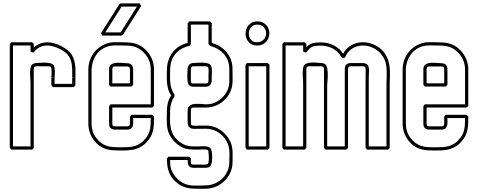

<svg xmlns="http://www.w3.org/2000/svg" viewBox="-20 -895 2891 1161"><path d="M425.3 -368.2H299.3Q296.9 -371.1 294.9 -374Q293 -377 290.5 -379.4V-426.8Q293.9 -426.8 297.4 -427Q300.8 -427.2 304.2 -427.7Q300.8 -428.2 297.4 -428.5Q293.9 -428.7 290.5 -428.7Q290.5 -430.7 291.3 -438.5Q292 -446.3 292.2 -456.1Q292.5 -465.8 291.3 -475.6Q290 -485.4 286.6 -490.7Q281.2 -494.1 273.4 -494.1H199.2Q184.1 -494.1 184.1 -478V0Q181.6 2.4 179 4.9Q176.3 7.3 173.3 9.8H47.9Q45.4 6.8 43.5 3.9Q41.5 1 39.1 -1.5V-628.4Q41.5 -630.9 43.5 -633.8Q45.4 -636.7 47.9 -639.6H173.3Q176.3 -637.2 179 -634.8Q181.6 -632.3 184.1 -629.9V-607.9Q203.1 -624.5 223.9 -631.8Q244.6 -639.2 266.4 -639.2Q288.1 -639.2 309.8 -632.6Q331.5 -626 352.5 -615.2Q370.1 -606 386.2 -593.8Q402.3 -581.5 413.6 -564.5Q423.3 -548.8 428 -532.2Q432.6 -515.6 434.6 -498.3Q436.5 -481 436.3 -463.4Q436 -445.8 436 -428.2V-377.9ZM310.1 -387.7H416.5V-426.8Q419.9 -426.8 423.6 -427Q427.2 -427.2 431.2 -427.7Q427.2 -427.7 423.6 -428Q419.9 -428.2 416.5 -428.7Q416.5 -444.3 416.7 -460.7Q417 -477.1 415.5 -493.2Q414.1 -509.3 409.9 -524.4Q405.8 -539.6 397 -553.7Q387.7 -568.8 373.3 -579.3Q358.9 -589.8 343.3 -598.1Q321.8 -608.9 300 -615Q278.3 -621.1 257.3 -619.6Q236.3 -618.2 217 -607.9Q197.8 -597.7 182.1 -576.2L164.6 -583.5V-620.1H58.6V-9.8H164.6V-383.3Q164.6 -409.7 162.4 -436.3Q160.2 -462.9 165.5 -488.8Q168 -501 177.5 -507.3Q187 -513.7 198.7 -513.7Q202.1 -513.7 215.1 -514.9Q228 -516.1 243.9 -516.4Q259.8 -516.6 275.1 -514.4Q290.5 -512.2 299.3 -505.9Q306.6 -500 309.1 -488.5Q311.5 -477.1 311.8 -464.8Q312 -452.6 311 -441.9Q310.1 -431.2 310.1 -427.2Z M514.2 -478Q515.1 -506.3 523.9 -531.2Q532.7 -556.2 548.3 -576.7Q564 -597.2 585.7 -612.1Q607.4 -627 634.8 -634.8Q652.8 -640.1 672.9 -639.9Q692.9 -639.6 710.9 -639.6Q734.4 -639.6 754.6 -638.4Q774.9 -637.2 793.7 -632.6Q812.5 -627.9 829.8 -617.9Q847.2 -607.9 864.3 -590.3Q886.7 -566.9 898.9 -537.8Q911.1 -508.8 911.1 -476.6V-254.4Q908.7 -252 906 -249.5Q903.3 -247.1 900.4 -244.6H659.2V-147.5Q659.2 -142.1 661.6 -135.7Q664.6 -132.8 667.5 -131.8Q670.4 -130.9 674.3 -130.9H748.5Q758.3 -130.9 762 -135.3Q765.6 -139.6 765.6 -148.9Q766.1 -159.2 765.9 -169.2Q765.6 -179.2 765.6 -189.5Q768.1 -191.9 770 -194.8Q772 -197.8 774.4 -200.7H900.4Q903.3 -198.2 906 -195.8Q908.7 -193.4 911.1 -190.9Q911.1 -172.4 910.9 -154.1Q910.6 -135.7 907.7 -118.2Q904.8 -100.6 898.4 -83.7Q892.1 -66.9 880.4 -51.8Q862.3 -28.3 844 -15.1Q825.7 -2 805.2 4.9Q784.7 11.7 761.5 13.4Q738.3 15.1 710.9 15.1Q686.5 15.1 665 13.9Q643.6 12.7 624.3 7.1Q605 1.5 587.2 -9.8Q569.3 -21 552.7 -41Q514.2 -87.4 514.2 -148.9ZM533.7 -147.5Q533.7 -124.5 540 -103.3Q546.4 -82 560.1 -63.5Q575.7 -42.5 592 -30.5Q608.4 -18.6 626.7 -12.7Q645 -6.8 665.8 -5.6Q686.5 -4.4 710.9 -4.4Q736.3 -4.4 757.3 -5.6Q778.3 -6.8 796.9 -12.7Q815.4 -18.6 832 -30.3Q848.6 -42 864.7 -63.5Q875 -76.7 880.4 -90.8Q885.7 -105 888.2 -119.9Q890.6 -134.8 891.1 -150.1Q891.6 -165.5 891.6 -181.2H785.2Q785.2 -169.4 785.4 -157Q785.6 -144.5 783 -134.5Q780.3 -124.5 772.5 -117.9Q764.6 -111.3 748.5 -111.3H673.8Q657.2 -111.3 646.5 -123Q642.1 -128.4 640.9 -135.5Q639.6 -142.6 639.6 -148.9V-252.9Q642.1 -255.4 644 -258.3Q646 -261.2 648.4 -264.2H891.6Q891.6 -317.4 891.8 -369.4Q892.1 -421.4 891.6 -474.6Q891.6 -534.2 849.6 -577.1Q834 -593.3 818.4 -601.8Q802.7 -610.4 785.9 -614.5Q769 -618.7 750.5 -619.4Q731.9 -620.1 710.9 -620.1Q693.8 -620.1 676 -620.4Q658.2 -620.6 641.1 -616.7Q616.2 -610.8 596.7 -597.4Q577.1 -584 563.5 -565.2Q549.8 -546.4 542.2 -523.7Q534.7 -501 533.7 -476.6ZM713.9 -679.7H598.1Q596.2 -683.6 594.5 -687Q592.8 -690.4 590.3 -693.8Q618.2 -738.3 645.8 -781.7Q673.3 -825.2 701.2 -869.1Q703.6 -870.6 705.3 -871.8Q707 -873 709 -874.5H824.7Q827.1 -870.6 829.1 -866.7Q831.1 -862.8 833.5 -858.9Q805.7 -814.5 778.1 -771Q750.5 -727.5 722.7 -683.6ZM639.6 -382.8V-478Q639.6 -491.2 646 -499Q652.3 -506.8 662.4 -510.5Q672.4 -514.2 684.6 -515.1Q696.8 -516.1 708.7 -515.4Q720.7 -514.6 731.2 -513.7Q741.7 -512.7 748.5 -512.7Q758.8 -512.7 767.1 -509Q775.4 -505.4 780.8 -496.1Q785.2 -487.3 785.2 -476.6V-381.3Q782.7 -378.9 780 -376.5Q777.3 -374 774.4 -371.6H648.4ZM715.3 -855Q690.4 -815.9 666 -777.1Q641.6 -738.3 616.7 -699.2H709.5Q734.4 -738.3 758.8 -776.9Q783.2 -815.4 808.1 -855ZM659.2 -391.1H765.6Q765.6 -412.1 765.9 -432.9Q766.1 -453.6 765.6 -474.6Q765.6 -479 764.9 -482.4Q764.2 -485.8 761.7 -489.7Q756.3 -493.2 748.5 -493.2H674.3Q659.2 -493.2 659.2 -476.6Z M989.3 -479.5Q990.7 -507.8 999.8 -533.4Q1008.8 -559.1 1024.9 -579.6Q1041 -600.1 1063.5 -614.5Q1085.9 -628.9 1114.7 -635.3V-754.4Q1117.2 -756.8 1119.1 -759.8Q1121.1 -762.7 1123.5 -765.6H1249.5Q1252.4 -763.2 1255.1 -760.7Q1257.8 -758.3 1260.3 -755.9V-635.3Q1281.2 -630.4 1300.3 -620.1Q1319.3 -609.9 1335 -595.2Q1350.6 -580.6 1362.3 -562.5Q1374 -544.4 1379.9 -523.4Q1385.3 -504.9 1385.7 -486.1Q1386.2 -467.3 1386.2 -447.8Q1386.2 -427.7 1386.5 -407.2Q1386.7 -386.7 1381.8 -366.7Q1377.4 -348.1 1368.4 -331.3Q1359.4 -314.5 1346.7 -300Q1334 -285.6 1318.4 -274.4Q1302.7 -263.2 1285.2 -256.3Q1255.9 -244.6 1223.6 -244.6H1149.4Q1134.3 -244.6 1134.3 -229V-151.9Q1134.3 -148.4 1135 -145Q1135.7 -141.6 1138.2 -139.2Q1141.1 -136.2 1148.7 -135.3Q1156.2 -134.3 1164.6 -134.5Q1172.9 -134.8 1179.4 -135.3Q1186 -135.7 1186 -135.7Q1204.6 -135.7 1224.4 -135.7Q1244.1 -135.7 1262.7 -131.3Q1283.7 -126.5 1303 -115.2Q1322.3 -104 1338.1 -88.4Q1354 -72.8 1365.2 -53.5Q1376.5 -34.2 1381.8 -13.2Q1387.2 10.3 1386.7 35.4Q1386.2 60.5 1386.2 84Q1386.2 115.7 1374.5 145Q1367.2 162.6 1355.7 178Q1344.2 193.4 1329.6 206.1Q1314.9 218.8 1297.9 227.8Q1280.8 236.8 1262.7 241.2Q1249.5 244.6 1234.6 245.6Q1219.7 246.6 1204.6 246.6Q1189.5 246.6 1175.3 246.1Q1161.1 245.6 1148.9 245.6Q1119.6 245.1 1093.3 235.4Q1066.9 225.6 1044.9 206.5Q1028.3 191.9 1017.6 175.8Q1006.8 159.7 1000.5 142.1Q994.1 124.5 991.7 105Q989.3 85.4 989.3 64Q991.7 61.5 993.7 58.6Q995.6 55.7 998 52.7H1123.5Q1126.5 55.2 1129.2 57.6Q1131.8 60.1 1134.3 62.5Q1134.3 64.9 1134 69.3Q1133.8 73.7 1133.8 78.4Q1133.8 83 1134.3 87.6Q1134.8 92.3 1136.7 95.2Q1138.7 98.6 1142.6 99.4Q1146.5 100.1 1149.4 100.1Q1165.5 100.1 1179.9 100.3Q1194.3 100.6 1205.8 100.6Q1217.3 100.6 1225.3 99.9Q1233.4 99.1 1236.8 96.7Q1240.7 90.8 1241.9 79.8Q1243.2 68.8 1242.9 57.6Q1242.7 46.4 1241.7 37.6Q1240.7 28.8 1240.7 27.3Q1240.7 23.9 1240.2 19Q1239.7 14.2 1236.3 12.2Q1231.4 9.8 1223.6 9Q1215.8 8.3 1208 8.5Q1200.2 8.8 1193.8 9.3Q1187.5 9.8 1186 9.8Q1167.5 9.8 1149.4 9.5Q1131.3 9.3 1112.8 5.9Q1091.3 2 1071.8 -9.5Q1052.2 -21 1036.1 -37.1Q1020 -53.2 1008.8 -73Q997.6 -92.8 993.2 -114.3Q990.2 -127.9 989.3 -143.1Q988.3 -158.2 988.3 -173.3Q988.3 -188.5 988.8 -203.1Q989.3 -217.8 989.3 -230.5Q989.7 -253.9 995.8 -276.1Q1002 -298.3 1015.1 -317.4Q1002.9 -335 997.3 -354.5Q991.7 -374 990 -394.3Q988.3 -414.6 988.8 -435.3Q989.3 -456.1 989.3 -476.6ZM1008.8 -478Q1008.8 -457 1008.3 -437Q1007.8 -417 1009.5 -397.7Q1011.2 -378.4 1016.8 -359.9Q1022.5 -341.3 1034.7 -323.2V-311.5Q1009.8 -274.9 1008.8 -229Q1008.8 -203.1 1008.1 -179.2Q1007.3 -155.3 1010.5 -133.1Q1013.7 -110.8 1022.7 -90.1Q1031.7 -69.3 1050.8 -50.3Q1062 -39.1 1075.7 -30.3Q1089.4 -21.5 1105 -16.1Q1124.5 -9.8 1145.3 -9.8Q1166 -9.8 1186 -9.8Q1194.3 -9.8 1205.6 -10.5Q1216.8 -11.2 1227.5 -9.8Q1238.3 -8.3 1246.8 -3.4Q1255.4 1.5 1258.8 13.2Q1260.3 18.1 1261.7 32Q1263.2 45.9 1262.9 61.5Q1262.7 77.1 1259.8 91.6Q1256.8 106 1249.5 111.8Q1244.1 116.2 1237.3 117.9Q1230.5 119.6 1223.6 119.6H1148.9Q1137.2 119.6 1130.6 115.7Q1124 111.8 1120.4 105.2Q1116.7 98.6 1115.7 90.1Q1114.7 81.5 1114.7 72.3H1008.8Q1008.8 86.4 1009.5 100.6Q1010.3 114.7 1015.1 127.9Q1021 145 1031 160.2Q1041 175.3 1054 187.7Q1066.9 200.2 1082.5 209.2Q1098.1 218.3 1116.2 222.7Q1128.4 225.6 1142.6 226.6Q1156.7 227.5 1171.1 227.3Q1185.5 227.1 1199 226.6Q1212.4 226.1 1223.6 226.1Q1245.1 226.1 1265.6 219.5Q1286.1 212.9 1303.5 201.4Q1320.8 189.9 1334.5 173.6Q1348.1 157.2 1356.4 137.2Q1361.8 124 1364.3 110.4Q1366.7 96.7 1366.7 82.5Q1367.2 61 1367.7 37.1Q1368.2 13.2 1362.8 -8.8Q1358.4 -27.3 1348.4 -44.2Q1338.4 -61 1324.5 -75Q1310.5 -88.9 1293.5 -98.6Q1276.4 -108.4 1257.8 -112.8Q1240.7 -116.7 1222.2 -116.5Q1203.6 -116.2 1186 -116.2Q1174.3 -116.2 1161.9 -115.7Q1149.4 -115.2 1139.4 -117.7Q1129.4 -120.1 1122.6 -127.4Q1115.7 -134.8 1114.7 -150.4Q1113.8 -170.4 1114.3 -190.2Q1114.7 -210 1114.7 -230.5Q1114.7 -243.2 1121.3 -250.7Q1127.9 -258.3 1137.9 -262.2Q1147.9 -266.1 1160.4 -266.8Q1172.9 -267.6 1184.8 -267.1Q1196.8 -266.6 1207.3 -265.4Q1217.8 -264.2 1223.6 -264.2Q1234.9 -264.2 1246.1 -265.4Q1257.3 -266.6 1267.6 -270Q1284.7 -275.9 1300 -285.9Q1315.4 -295.9 1328.1 -309.1Q1340.8 -322.3 1349.9 -338.1Q1358.9 -354 1362.8 -371.6Q1366.7 -387.7 1366.7 -404.5Q1366.7 -421.4 1366.7 -437.5Q1366.7 -458 1366.7 -478.3Q1366.7 -498.5 1360.8 -519Q1355.5 -538.6 1344.5 -554.7Q1333.5 -570.8 1318.8 -583.3Q1304.2 -595.7 1286.4 -604.5Q1268.6 -613.3 1249.5 -617.7Q1247.1 -620.6 1245.1 -623.5Q1243.2 -626.5 1240.7 -628.9V-746.1H1134.3V-627.4Q1132.3 -625 1130.6 -622.8Q1128.9 -620.6 1127 -618.2Q1071.8 -605.5 1041.5 -569.8Q1011.2 -534.2 1008.8 -478ZM1260.3 -406.2Q1258.3 -389.6 1250 -380.1Q1241.7 -370.6 1223.6 -370.6H1148.9Q1142.1 -370.6 1135.7 -372.6Q1129.4 -374.5 1124 -379.4Q1116.7 -386.7 1114.5 -402.8Q1112.3 -418.9 1112.3 -435.8Q1112.3 -452.6 1113.5 -465.6Q1114.7 -478.5 1114.7 -479.5Q1115.2 -494.6 1124.5 -504.2Q1133.8 -513.7 1148.9 -513.7Q1152.3 -513.7 1165.3 -514.9Q1178.2 -516.1 1194.1 -516.4Q1210 -516.6 1225.3 -514.4Q1240.7 -512.2 1249.5 -505.9Q1255.9 -500.5 1258.5 -491Q1261.2 -481.4 1261.5 -470.7Q1261.7 -460 1261 -450.4Q1260.3 -440.9 1260.3 -436ZM1240.7 -446.3Q1240.7 -449.7 1241.2 -455.6Q1241.7 -461.4 1241.7 -467.8Q1241.7 -474.1 1240.7 -480.2Q1239.7 -486.3 1236.8 -490.7Q1231.4 -494.1 1223.6 -494.1H1149.4Q1134.3 -494.1 1134.3 -478V-406.2Q1134.3 -402.8 1135 -398.7Q1135.7 -394.5 1139.2 -392.6Q1141.6 -391.1 1144.3 -390.6Q1147 -390.1 1149.4 -390.1H1223.6Q1233.9 -390.1 1236.8 -394.3Q1239.7 -398.4 1240.7 -407.7Z M1473.1 -513.7H1598.6Q1601.6 -511.2 1604.2 -508.8Q1606.9 -506.3 1609.4 -503.9V0Q1606.9 2.4 1604.2 4.9Q1601.6 7.3 1598.6 9.8H1473.1Q1470.7 6.8 1468.8 3.9Q1466.8 1 1464.4 -1.5V-502.4ZM1483.9 -494.1V-9.8H1589.8V-494.1ZM1535.6 -765.6Q1560.5 -765.6 1576.9 -754.4Q1593.3 -743.2 1601.3 -726.8Q1609.4 -710.4 1608.6 -691.2Q1607.9 -671.9 1599.1 -655.8Q1590.3 -639.6 1573 -629.2Q1555.7 -618.7 1530.3 -620.1Q1507.8 -621.1 1493.2 -632.3Q1478.5 -643.6 1471.4 -659.7Q1464.4 -675.8 1465.1 -694.3Q1465.8 -712.9 1473.9 -728.8Q1481.9 -744.6 1497.3 -755.1Q1512.7 -765.6 1535.6 -765.6ZM1535.6 -746.1Q1519 -746.1 1507.6 -738.3Q1496.1 -730.5 1490.5 -718.8Q1484.9 -707 1484.4 -693.6Q1483.9 -680.2 1489 -668.2Q1494.1 -656.2 1504.6 -648.2Q1515.1 -640.1 1530.8 -639.6Q1549.3 -639.2 1562.3 -646.7Q1575.2 -654.3 1582 -666.3Q1588.9 -678.2 1589.4 -692.1Q1589.8 -706.1 1584 -718Q1578.1 -730 1566.2 -738Q1554.2 -746.1 1535.6 -746.1Z M2073.7 9.8H1947.8Q1945.3 6.8 1943.4 3.9Q1941.4 1 1939 -1.5V-383.3Q1939 -406.7 1939.2 -429.7Q1939.5 -452.6 1939 -476.1Q1939 -480.5 1938.2 -483.6Q1937.5 -486.8 1935.1 -490.7Q1929.7 -494.1 1921.9 -494.1H1847.7Q1832.5 -494.1 1832.5 -478V0Q1830.1 2.4 1827.4 4.9Q1824.7 7.3 1821.8 9.8H1696.3Q1693.8 6.8 1691.9 3.9Q1689.9 1 1687.5 -1.5V-628.4Q1689.9 -630.9 1691.9 -633.8Q1693.8 -636.7 1696.3 -639.6H1821.8Q1824.7 -637.2 1827.4 -634.8Q1830.1 -632.3 1832.5 -629.9V-609.9Q1837.9 -615.2 1843.5 -619.9Q1849.1 -624.5 1856 -627.9Q1864.3 -632.3 1873.3 -634.3Q1882.3 -636.2 1891.1 -637.2Q1915.5 -640.1 1938.7 -637.9Q1961.9 -635.7 1982.9 -627.7Q2003.9 -619.6 2022.2 -605.5Q2040.5 -591.3 2055.2 -570.3Q2069.3 -597.2 2091.3 -613Q2113.3 -628.9 2138.7 -635.3Q2164.1 -641.6 2190.9 -638.7Q2217.8 -635.7 2242.4 -624.5Q2267.1 -613.3 2287.4 -594.5Q2307.6 -575.7 2319.8 -549.8Q2329.1 -529.8 2333 -509.3Q2336.9 -488.8 2337.6 -467.5Q2338.4 -446.3 2337.4 -424.8Q2336.4 -403.3 2336.4 -381.8V0Q2334 2.4 2331.3 4.9Q2328.6 7.3 2325.7 9.8H2199.2Q2196.8 6.8 2194.8 3.9Q2192.9 1 2190.4 -1.5V-383.3Q2190.4 -402.3 2190.7 -421.4Q2190.9 -440.4 2190.9 -459Q2190.9 -466.8 2191.2 -475.3Q2191.4 -483.9 2187 -490.7Q2181.6 -494.1 2173.8 -494.1H2099.6Q2089.8 -494.1 2087.2 -488.5Q2084.5 -482.9 2084.5 -474.1V0ZM1958.5 -9.8H2064.9V-475.6Q2064.9 -481.9 2065.9 -487.8Q2066.9 -493.7 2069.8 -499Q2074.2 -506.8 2082.5 -510.3Q2090.8 -513.7 2099.1 -513.7H2173.8Q2186 -513.7 2195.8 -508.3Q2205.6 -502.9 2209 -490.2Q2212.9 -476.1 2211.4 -460Q2210 -443.8 2210 -429.7V-9.8H2316.9V-383.3Q2316.9 -401.4 2317.9 -421.9Q2318.8 -442.4 2318.4 -463.4Q2317.9 -484.4 2314.5 -504.4Q2311 -524.4 2301.8 -542Q2289.6 -565.4 2270.5 -582.3Q2251.5 -599.1 2228.8 -608.6Q2206.1 -618.2 2181.9 -619.6Q2157.7 -621.1 2135.5 -613.8Q2113.3 -606.4 2095 -589.8Q2076.7 -573.2 2065.9 -546.4Q2061.5 -545.9 2057.1 -545.7Q2052.7 -545.4 2047.9 -544.9Q2022.9 -588.9 1982.7 -606.2Q1942.4 -623.5 1894.5 -618.2Q1887.7 -617.2 1879.6 -616Q1871.6 -614.7 1865.2 -610.8Q1854 -604.5 1845.9 -595.2Q1837.9 -585.9 1830.6 -576.2L1813 -583.5V-620.1H1707V-9.8H1813V-383.3Q1813 -409.7 1810.8 -436.3Q1808.6 -462.9 1814 -488.8Q1817.4 -504.4 1832.3 -510.3Q1847.2 -516.1 1865 -516.8Q1882.8 -517.6 1899.2 -515.6Q1915.5 -513.7 1921.9 -513.7Q1930.2 -513.7 1938.7 -511Q1947.3 -508.3 1952.1 -500.5Q1956.5 -493.2 1958.7 -481.9Q1960.9 -470.7 1961.7 -457.8Q1962.4 -444.8 1961.9 -431.9Q1961.4 -418.9 1960.7 -408.2Q1960 -397.5 1959.2 -390.1Q1958.5 -382.8 1958.5 -381.8Z M2414.6 -478Q2415.5 -506.3 2424.3 -531.2Q2433.1 -556.2 2448.7 -576.7Q2464.4 -597.2 2486.1 -612.1Q2507.8 -627 2535.2 -634.8Q2553.2 -640.1 2573.2 -639.9Q2593.3 -639.6 2611.3 -639.6Q2634.8 -639.6 2655 -638.4Q2675.3 -637.2 2694.1 -632.6Q2712.9 -627.9 2730.2 -617.9Q2747.6 -607.9 2764.6 -590.3Q2787.1 -566.9 2799.3 -537.8Q2811.5 -508.8 2811.5 -476.6V-254.4Q2809.1 -252 2806.4 -249.5Q2803.7 -247.1 2800.8 -244.6H2559.6V-147.5Q2559.6 -142.1 2562 -135.7Q2564.9 -132.8 2567.9 -131.8Q2570.8 -130.9 2574.7 -130.9H2648.9Q2658.7 -130.9 2662.4 -135.3Q2666 -139.6 2666 -148.9Q2666.5 -159.2 2666.3 -169.2Q2666 -179.2 2666 -189.5Q2668.5 -191.9 2670.4 -194.8Q2672.4 -197.8 2674.8 -200.7H2800.8Q2803.7 -198.2 2806.4 -195.8Q2809.1 -193.4 2811.5 -190.9Q2811.5 -172.4 2811.3 -154.1Q2811 -135.7 2808.1 -118.2Q2805.2 -100.6 2798.8 -83.7Q2792.5 -66.9 2780.8 -51.8Q2762.7 -28.3 2744.4 -15.1Q2726.1 -2 2705.6 4.9Q2685.1 11.7 2661.9 13.4Q2638.7 15.1 2611.3 15.1Q2586.9 15.1 2565.4 13.9Q2543.9 12.7 2524.7 7.1Q2505.4 1.5 2487.5 -9.8Q2469.7 -21 2453.1 -41Q2414.6 -87.4 2414.6 -148.9ZM2434.1 -147.5Q2434.1 -124.5 2440.4 -103.3Q2446.8 -82 2460.4 -63.5Q2476.1 -42.5 2492.4 -30.5Q2508.8 -18.6 2527.1 -12.7Q2545.4 -6.8 2566.2 -5.6Q2586.9 -4.4 2611.3 -4.4Q2636.7 -4.4 2657.7 -5.6Q2678.7 -6.8 2697.3 -12.7Q2715.8 -18.6 2732.4 -30.3Q2749 -42 2765.1 -63.5Q2775.4 -76.7 2780.8 -90.8Q2786.1 -105 2788.6 -119.9Q2791 -134.8 2791.5 -150.1Q2792 -165.5 2792 -181.2H2685.5Q2685.5 -169.4 2685.8 -157Q2686 -144.5 2683.3 -134.5Q2680.7 -124.5 2672.9 -117.9Q2665 -111.3 2648.9 -111.3H2574.2Q2557.6 -111.3 2546.9 -123Q2542.5 -128.4 2541.3 -135.5Q2540 -142.6 2540 -148.9V-252.9Q2542.5 -255.4 2544.4 -258.3Q2546.4 -261.2 2548.8 -264.2H2792Q2792 -317.4 2792.2 -369.4Q2792.5 -421.4 2792 -474.6Q2792 -534.2 2750 -577.1Q2734.4 -593.3 2718.8 -601.8Q2703.1 -610.4 2686.3 -614.5Q2669.4 -618.7 2650.9 -619.4Q2632.3 -620.1 2611.3 -620.1Q2594.2 -620.1 2576.4 -620.4Q2558.6 -620.6 2541.5 -616.7Q2516.6 -610.8 2497.1 -597.4Q2477.5 -584 2463.9 -565.2Q2450.2 -546.4 2442.6 -523.7Q2435.1 -501 2434.1 -476.6ZM2540 -382.8V-478Q2540 -491.2 2546.4 -499Q2552.7 -506.8 2562.7 -510.5Q2572.8 -514.2 2585 -515.1Q2597.2 -516.1 2609.1 -515.4Q2621.1 -514.6 2631.6 -513.7Q2642.1 -512.7 2648.9 -512.7Q2659.2 -512.7 2667.5 -509Q2675.8 -505.4 2681.2 -496.1Q2685.5 -487.3 2685.5 -476.6V-381.3Q2683.1 -378.9 2680.4 -376.5Q2677.7 -374 2674.8 -371.6H2548.8ZM2559.6 -391.1H2666Q2666 -412.1 2666.3 -432.9Q2666.5 -453.6 2666 -474.6Q2666 -479 2665.3 -482.4Q2664.6 -485.8 2662.1 -489.7Q2656.7 -493.2 2648.9 -493.2H2574.7Q2559.6 -493.2 2559.6 -476.6Z"/></svg>

Font: Preussische VI 9 Linie
Style: Regular
Weight: 400
Designer: Peter Wiegel
Foundry: Peter Wiegel
Version: Version 1.000 2009 initial release